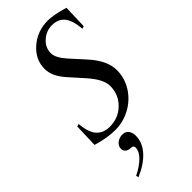

<svg xmlns="http://www.w3.org/2000/svg" viewBox="-321 -785 1130 1130"><g transform="rotate(-45 244.0 -220.0)"><path d="M356 -734.9Q404.8 -734.9 488.3 -710Q487.8 -698.7 487.1 -678.7Q486.3 -658.7 485.4 -624Q484.4 -589.4 483.4 -561.5L467.3 -556.6Q460.9 -633.3 433.1 -665.8Q405.3 -698.2 355.5 -698.2Q306.6 -698.2 270.3 -665Q233.9 -631.8 233.9 -586.4Q233.9 -547.4 281.7 -494.1L361.3 -406.2Q439 -320.3 439 -240.7Q439 -174.3 403.1 -117.9Q367.2 -61.5 308.1 -29.5Q249 2.4 182.6 2.4Q117.7 2.4 34.2 -22.5Q34.7 -33.7 35.4 -53.7Q36.1 -73.7 37.1 -108.4Q38.1 -143.1 39.1 -170.9L55.2 -175.8Q62 -98.1 92.3 -66.2Q122.6 -34.2 174.3 -34.2Q245.6 -34.2 295.4 -82.8Q345.2 -131.3 345.2 -203.6Q345.2 -258.3 277.3 -334.5L199.7 -421.4Q142.6 -485.4 142.6 -545.4Q142.6 -625 206.5 -679.9Q270.5 -734.9 356 -734.9ZM83 294.9 78.6 279.3Q131.3 253.4 162.8 222.2Q194.3 190.9 194.3 160.2Q194.3 141.1 173.3 141.1Q152.8 141.1 140.4 130.9Q127.9 120.6 127.9 104Q127.9 81.1 147.5 65.4Q167 49.8 192.9 49.8Q218.8 49.8 231.7 67.4Q244.6 85 244.6 110.8Q244.6 167 202.6 214.1Q160.6 261.2 83 294.9Z"/></g></svg>

Font: Flanker
Style: Italic
Weight: 400
Italic angle: -12°
Designer: Flanker
Version: Version 2.027